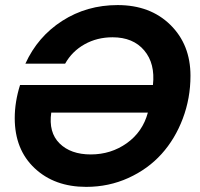

<svg xmlns="http://www.w3.org/2000/svg" viewBox="-20 -730 790 757"><path d="M337.9 -121.1Q417.5 -121.1 480 -165.5Q542.5 -210 563 -286.1H182.1Q170.9 -208 214.8 -164.6Q258.8 -121.1 337.9 -121.1ZM319.8 6.8Q194.8 6.8 116.5 -66.9Q38.1 -140.6 38.1 -264.2Q38.1 -328.1 59.1 -395H583Q592.3 -479.5 548.6 -531.2Q504.9 -583 423.8 -583Q362.8 -583 313.5 -555.4Q264.2 -527.8 236.8 -479H80.1Q128.4 -585.4 225.3 -647.7Q322.3 -710 443.8 -710Q572.3 -710 651.6 -632.1Q731 -554.2 731 -431.2Q731 -342.8 700.7 -262.5Q670.4 -182.1 616.9 -122.8Q563.5 -63.5 486.1 -28.3Q408.7 6.8 319.8 6.8Z"/></svg>

Font: SVN-Poppins SemiBold
Style: Italic
Weight: 600
Italic angle: -10°
Designer: Ninad Kale (Devanagari), Jonny Pinhorn (Latin)
Foundry: Indian Type Foundry
Version: Version 3.002 2017